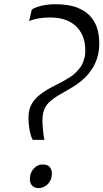

<svg xmlns="http://www.w3.org/2000/svg" viewBox="-20 -906 503 934"><path d="M138.5 -226.5Q132 -238.5 127.2 -257.8Q122.5 -277 120.2 -299.8Q118 -322.5 119 -345.5Q121 -377 135 -401.5Q149 -426 176.5 -447.2Q204 -468.5 246 -489.5Q288 -510 320.2 -530.5Q352.5 -551 377 -587.5Q381.5 -596 385.2 -606.2Q389 -616.5 391.5 -627Q394 -637.5 394.5 -647Q397.5 -700 378.5 -739Q359.5 -778 320.5 -799.5Q281.5 -821 223.5 -821Q196 -821 168.2 -816.5Q140.5 -812 121.5 -803L134.5 -858.5Q143 -866 161.2 -872.2Q179.5 -878.5 202.8 -882Q226 -885.5 248.5 -885.5Q315.5 -885.5 358.2 -868Q401 -850.5 424.5 -821Q448 -791.5 456.2 -755.2Q464.5 -719 462.5 -681Q461 -649 451.8 -621Q442.5 -593 427.5 -570.5Q408.5 -541 383 -518.8Q357.5 -496.5 329.2 -479.8Q301 -463 274 -448Q246 -432 227 -416Q208 -400 198.5 -380.5Q189 -361 187 -334.5Q186 -317 187.2 -295.5Q188.5 -274 191 -255Q193.5 -236 196.5 -226L144.5 -225.5ZM126 -44Q128.5 -71 146.8 -88.5Q165 -106 186.5 -106Q213.5 -106 224 -91Q234.5 -76 232 -53Q228.5 -24 209.5 -7.5Q190.5 9 167.5 9Q147 9 135 -4.5Q123 -18 126 -44Z"/></svg>

Font: Merriweather 24pt Light
Style: Italic
Weight: 300
Italic angle: -7.8°
Version: Version 2.101